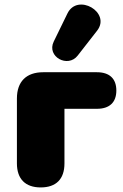

<svg xmlns="http://www.w3.org/2000/svg" viewBox="-20 -810 540 840"><path d="M158 10C226 10 262 -27 262 -95V-334H404C459 -334 489 -362 489 -414C489 -466 459 -494 404 -494H169C95 -494 54 -453 54 -379V-95C54 -27 91 10 158 10ZM320 -567 405 -676C467 -756 319 -842 275 -751L215 -628C183 -562 277 -511 320 -567Z"/></svg>

Font: SN Pro Black
Style: Regular
Weight: 900
Designer: Tobias Whetton
Foundry: Supernotes
Version: Version 1.001;Glyphs 3.2 (3249)